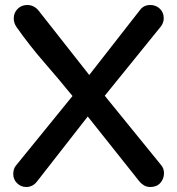

<svg xmlns="http://www.w3.org/2000/svg" viewBox="-20 -733 709 768"><path d="M33 -37Q33 -46 35.5 -55Q38 -64 44 -71L270 -349Q213 -419 155.5 -485Q98 -551 46 -625Q35 -641 35 -659Q35 -682 50.5 -697.5Q66 -713 89 -713Q103 -713 114.5 -707Q126 -701 134 -691L337 -433L540 -693Q555 -713 581 -713Q604 -713 619.5 -698Q635 -683 635 -660Q635 -644 625 -629L399 -350L625 -72Q636 -59 636 -40Q636 -18 621.5 -1.5Q607 15 581 15Q567 15 556 8.5Q545 2 537 -8L331 -267Q280 -201 229.5 -137Q179 -73 128 -7Q111 15 85 15Q64 15 48.5 0Q33 -15 33 -37Z"/></svg>

Font: Varela Round Precious
Style: Medium
Weight: 500
Designer: Joe Prince
Foundry: Joe Prince
Version: Version 1.000